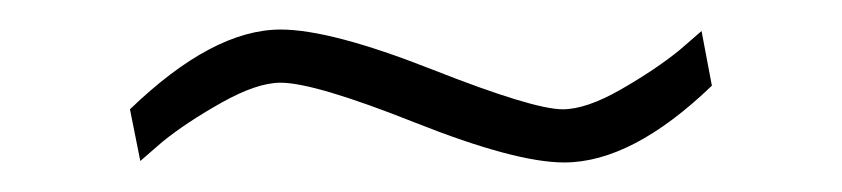

<svg xmlns="http://www.w3.org/2000/svg" viewBox="-20 -391 570 130"><path d="M455 -370 462 -333Q408 -281 362 -281Q329 -281 261 -308Q193 -335 170 -335Q154 -335 130 -321.5Q106 -308 90 -295L75 -282L68 -317Q124 -371 170 -371Q204 -371 272.5 -344Q341 -317 361 -317Q377 -317 400.5 -330.5Q424 -344 440 -357Z"/></svg>

Font: TypoPRO Titillium Title
Style: Regular
Weight: 250
Designer: Campivisivi
Foundry: Accademia di Belle Arti di Urbino and students of MA course of Visual design
Version: 1.000